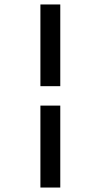

<svg xmlns="http://www.w3.org/2000/svg" viewBox="-20 -823 424 860"><path d="M250 -803H161V-437H250ZM250 -350H161V17H250Z"/></svg>

Font: fbb
Style: Bold
Weight: 400
Designer: David J. Perry, Michael Sharpe
Version: Version 1.045